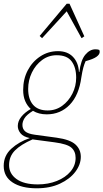

<svg xmlns="http://www.w3.org/2000/svg" viewBox="-29 -769 558 1036"><path d="M223 -152Q180 -152 149 -171Q115 -150 103.5 -131.5Q92 -113 92 -95Q92 -73 107 -60Q122 -47 159 -42L277 -26Q349 -16 378 10.5Q407 37 407 77Q407 119 377.5 158Q348 197 294.5 222Q241 247 169 247Q87 247 39 215.5Q-9 184 -9 126Q-9 71 32 33.5Q73 -4 132 -24Q97 -31 82 -49.5Q67 -68 67 -89Q67 -115 85.5 -138.5Q104 -162 137 -181Q118 -198 107 -223.5Q96 -249 96 -284Q96 -342 120.5 -389Q145 -436 188 -464.5Q231 -493 284 -493Q335 -493 364.5 -462.5Q394 -432 397 -381L399 -380Q407 -445 431.5 -474Q456 -503 486 -503Q497 -503 506 -500Q509 -497 509 -489Q509 -475 491.5 -462.5Q474 -450 433 -439Q426 -424 420.5 -404Q415 -384 410 -352Q397 -255 347 -203.5Q297 -152 223 -152ZM228 -173Q272 -173 306.5 -198Q341 -223 361.5 -263.5Q382 -304 382 -350Q382 -405 357.5 -438Q333 -471 277 -471Q233 -471 198 -445Q163 -419 143 -377.5Q123 -336 123 -289Q123 -234 149.5 -203.5Q176 -173 228 -173ZM20 122Q20 168 60 197Q100 226 175 226Q231 226 277.5 207.5Q324 189 351.5 156.5Q379 124 379 83Q379 48 356.5 28Q334 8 266 -1L153 -16Q152 -16 150.5 -16.5Q149 -17 147 -17Q83 11 51.5 43Q20 75 20 122ZM411 -563 331 -708 198 -563 185 -575 331 -749H346L426 -573Z"/></svg>

Font: Source Serif 4 SmText ExtraLight
Style: Italic
Weight: 200
Italic angle: -12°
Designer: Frank Grießhammer
Foundry: Adobe
Version: Version 4.005;hotconv 1.1.0;makeotfexe 2.6.0